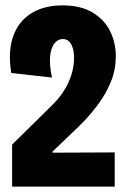

<svg xmlns="http://www.w3.org/2000/svg" viewBox="-20 -693 469 713"><path d="M25 0V-156L171 -300Q193 -321 209 -343.5Q225 -366 235 -388.5Q245 -411 250 -433.5Q255 -456 255 -477Q255 -501 249.5 -517Q244 -533 235 -540.5Q226 -548 213 -548Q199 -548 188 -538Q177 -528 171 -509.5Q165 -491 165.5 -464.5Q166 -438 173 -405L22 -422Q9 -499 28 -555.5Q47 -612 94.5 -642.5Q142 -673 212 -673Q279 -673 323 -647Q367 -621 388.5 -578Q410 -535 410 -484Q410 -435 393 -392.5Q376 -350 350 -313.5Q324 -277 297 -248.5Q270 -220 248 -200L175 -130V-126L406 -127V0Z"/></svg>

Font: Bricolage Grotesque 72pt Condensed ExtraBold
Style: Regular
Weight: 800
Width: 3
Designer: Mathieu Triay
Foundry: Atelier Triay
Version: Version 1.001;gftools[0.9.33.dev8+g029e19f]